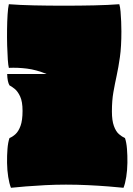

<svg xmlns="http://www.w3.org/2000/svg" viewBox="-20 -874 633 911"><path d="M32 17Q24 -3 19 -34.5Q14 -66 13.5 -101Q13 -136 15.5 -167.5Q18 -199 25 -219Q40 -225 54 -238Q68 -251 77.5 -277Q87 -303 87 -348Q87 -392 75.5 -416.5Q64 -441 49.5 -452.5Q35 -464 25 -469Q15 -486 14 -523H201Q152 -543 108 -548.5Q64 -554 22 -552Q19 -563 17 -591.5Q15 -620 14 -657.5Q13 -695 13.5 -734Q14 -773 16 -805Q18 -837 22 -854Q73 -850 141 -848.5Q209 -847 283 -847Q357 -847 426 -848.5Q495 -850 546 -854Q550 -842 552 -819Q554 -796 555 -771Q556 -746 556 -725Q556 -653 549 -603.5Q542 -554 533.5 -515Q525 -476 518 -436.5Q511 -397 511 -345Q511 -302 520.5 -276Q530 -250 544.5 -237.5Q559 -225 573 -219Q580 -199 582.5 -167.5Q585 -136 584.5 -101Q584 -66 579 -34.5Q574 -3 566 17Q538 14 493.5 10.5Q449 7 397 4.5Q345 2 293 2Q245 2 195.5 4.5Q146 7 103 10.5Q60 14 32 17Z"/></svg>

Font: Oi
Style: Regular
Weight: 400
Designer: Kostas Bartsokas, Mohamad Dakak
Foundry: Foundry5
Version: Version 4.000